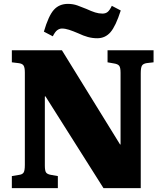

<svg xmlns="http://www.w3.org/2000/svg" viewBox="-20 -969 848 989"><path d="M41 0V-62L77 -68Q95 -70 101.5 -80Q108 -90 108 -120V-596Q108 -622 101 -632Q94 -642 74 -644L41 -648V-710H299L599 -224L601 -226V-594Q601 -621 594 -630Q587 -639 568 -642L534 -648V-710H771V-648L736 -644Q717 -641 711 -630.5Q705 -620 705 -591V0H513L214 -473L211 -472V-116Q211 -88 218 -79.5Q225 -71 244 -68L278 -62V0ZM481 -772Q456 -772 432.5 -778.5Q409 -785 384 -797Q356 -809 336 -815.5Q316 -822 299 -822Q287 -822 275.5 -814Q264 -806 252 -782L206 -806Q230 -888 257.5 -918.5Q285 -949 330 -949Q356 -949 378.5 -941Q401 -933 425 -923Q451 -911 470 -905Q489 -899 508 -899Q524 -899 534.5 -907.5Q545 -916 556 -939L602 -915Q576 -834 549 -803Q522 -772 481 -772Z"/></svg>

Font: Literata 36pt ExtraBold
Style: Regular
Weight: 800
Designer: Latin by Veronika Burian and Jose Scaglione. Greek by Irene Vlachou. Cyrillic by Vera Evstafieva.
Foundry: TypeTogether
Version: Version 3.002